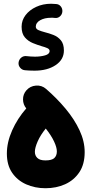

<svg xmlns="http://www.w3.org/2000/svg" viewBox="-20 -937 489 1024"><path d="M16.6 -118.2Q16.6 -178.2 44.7 -241.5Q72.8 -304.7 120.1 -358.9Q103 -379.4 102.8 -406.7Q102.5 -434.1 120.6 -455.1Q140.6 -478 171.6 -480.5Q202.6 -482.9 225.6 -462.9Q283.2 -413.1 329.8 -357.2Q376.5 -301.3 404.1 -242.4Q431.6 -183.6 431.6 -125.5Q431.6 -61 403.1 -18.3Q374.5 24.4 327.1 45.7Q279.8 66.9 222.7 66.9Q166.5 66.9 119.6 46.1Q72.8 25.4 44.7 -15.6Q16.6 -56.6 16.6 -118.2ZM166 -127.4Q166 -107.4 179.2 -94.5Q192.4 -81.5 222.7 -81.5Q256.3 -81.5 269.8 -94.2Q283.2 -106.9 283.2 -129.4Q283.2 -150.9 268.3 -182.6Q253.4 -214.4 224.1 -251.5Q195.8 -216.8 180.9 -182.9Q166 -148.9 166 -127.4ZM312.5 -874.5Q311 -859.4 299.6 -849.4Q288.1 -839.4 272.5 -841.3Q267.6 -842.3 262.5 -842.3Q257.3 -842.3 252.4 -842.3Q217.8 -842.3 194.3 -829.1Q170.9 -815.9 170.9 -794.9Q170.9 -782.7 184.8 -776.6Q198.7 -770.5 219.2 -765.1Q241.2 -759.8 264.6 -750.7Q288.1 -741.7 304.4 -722.4Q320.8 -703.1 320.8 -667.5Q320.8 -619.1 276.6 -589.6Q232.4 -560.1 164.1 -560.1Q148.9 -560.1 136 -560.8Q123 -561.5 112.3 -562.5Q97.2 -564 87.2 -576.2Q77.1 -588.4 79.1 -604Q81.5 -620.1 93.5 -629.9Q105.5 -639.6 121.6 -637.7Q131.3 -636.7 142.8 -635.7Q154.3 -634.8 166.5 -634.8Q195.8 -634.8 220.2 -641.6Q244.6 -648.4 244.6 -665Q244.6 -674.8 232.2 -680.4Q219.7 -686 201.2 -690.9Q179.7 -697.3 155 -707.3Q130.4 -717.3 112.8 -737.5Q95.2 -757.8 95.2 -794.4Q95.2 -828.6 116.2 -856.2Q137.2 -883.8 173.1 -900.4Q209 -917 252.4 -917Q262.7 -917 279.3 -915.5Q294.9 -914.6 304.4 -902.6Q314 -890.6 312.5 -874.5Z"/></svg>

Font: Mikhak-DS1-FD ExtraBold
Style: Regular
Weight: 800
Designer: Amin Abedi
Version: Version 3.2